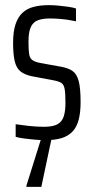

<svg xmlns="http://www.w3.org/2000/svg" viewBox="-20 -538 364 748"><path d="M157 8Q137 8 115 6Q93 4 73.5 1.5Q54 -1 41 -5V-54Q52 -53 64.5 -51Q77 -49 91.5 -47.5Q106 -46 121 -45Q136 -44 151 -44Q186 -44 204 -54Q222 -64 228.5 -85Q235 -106 235 -137Q235 -173 232 -190.5Q229 -208 219.5 -214.5Q210 -221 189 -225L104 -241Q75 -247 59 -260.5Q43 -274 37 -301Q31 -328 31 -371Q31 -415 40.5 -443.5Q50 -472 68 -488.5Q86 -505 112 -511.5Q138 -518 171 -518Q189 -518 209 -516Q229 -514 246.5 -511.5Q264 -509 276 -505V-455Q263 -458 246.5 -460.5Q230 -463 211.5 -464.5Q193 -466 173 -466Q146 -466 127.5 -459Q109 -452 100 -432.5Q91 -413 91 -376Q91 -344 93.5 -327.5Q96 -311 106 -304Q116 -297 135 -293L218 -278Q246 -273 262.5 -261.5Q279 -250 286.5 -222.5Q294 -195 294 -140Q294 -100 286.5 -71.5Q279 -43 262.5 -25.5Q246 -8 220 0Q194 8 157 8ZM83 190V185L145 -13H183V-8L141 190Z"/></svg>

Font: Saira ExtraCondensed
Style: Regular
Weight: 400
Width: 2
Designer: Hector Gatti with collaboration of the Omnibus-Type team
Foundry: Omnibus-Type
Version: Version 1.101